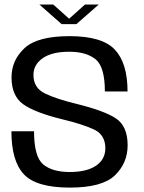

<svg xmlns="http://www.w3.org/2000/svg" viewBox="-20 -844 649 868"><path d="M258.6 -735H325.5L426.4 -823.6H364.3L292.5 -759.4L220.6 -823.6H158ZM295.6 4.1Q442.3 4.1 499.6 -51.4Q557 -106.9 557 -187.3Q557 -273.5 504.2 -308.6Q451.3 -343.6 324.7 -374.7Q233.5 -396.8 182.4 -421.9Q131.2 -447 131.2 -505.5Q131.2 -551.6 173.1 -580.9Q214.9 -610.1 293.2 -610.1Q369.8 -610.1 412 -576.1Q454.1 -542 454.1 -430.5H556.6Q556.6 -558.2 499.4 -619.4Q442.2 -680.6 294.2 -680.6Q149.1 -680.6 90.6 -626.1Q32.1 -571.5 32.1 -494.4Q32.1 -410.1 85.4 -372.4Q138.6 -334.8 261.9 -304.6Q354.5 -282.4 405.4 -258.3Q456.2 -234.2 456.2 -173.7Q456.2 -123.9 414.5 -95.2Q372.8 -66.4 294.7 -66.4Q216.2 -66.4 175.1 -101Q133.9 -135.6 133.9 -250.5H31.6Q31.6 -115.7 88.2 -55.8Q144.8 4.1 295.6 4.1Z"/></svg>

Font: Anybody Thin
Style: Regular
Weight: 100
Designer: Tyler Finck
Foundry: Etcetera Type Company
Version: Version 1.114;gftools[0.9.25]